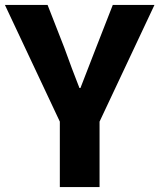

<svg xmlns="http://www.w3.org/2000/svg" viewBox="-28 -763 650 783"><path d="M216 -267 -8 -743H166L234 -569Q266 -480 296 -404H300L364 -569L432 -743H602L378 -267V0H216Z"/></svg>

Font: Merged Yaku Han JP ExtraBold
Style: Regular
Weight: 800
Designer: Ryoko NISHIZUKA 西塚涼子 (kana, bopomofo & ideographs); Paul D. Hunt (Latin, Greek & Cyrillic); Sandoll Communications 산돌커뮤니
Foundry: Adobe
Version: Version 2.004